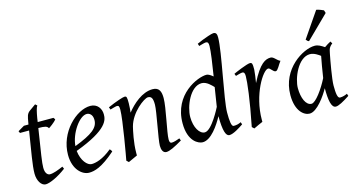

<svg xmlns="http://www.w3.org/2000/svg" viewBox="-81 -1073 2633 1425"><g transform="rotate(-15 1235.5 -361.0)"><path d="M283 -57 275 -75C238 -59 200 -44 172 -44C158 -44 136 -57 136 -103C136 -144 147 -207 177 -398H178C225 -398 245 -394 253 -376C258 -378 301 -408 315 -428L305 -442H184L188 -470C196 -516 203 -547 213 -562L199 -574L150 -539C126 -522 123 -499 116 -459L113 -442H78L29 -413L36 -398H106C81 -239 62 -142 62 -78C62 -24 89 20 123 20C155 20 221 -10 283 -57Z M595 -349C595 -288 545 -250 408 -197C415 -293 493 -406 550 -406C568 -406 595 -393 595 -349ZM591 -457C483 -457 338 -321 338 -148C338 -33 406 20 456 20C497 20 554 7 662 -88C661 -92 655 -103 647 -108C577 -50 522 -37 491 -37C458 -37 416 -84 408 -160C666 -256 673 -329 673 -371C673 -414 646 -457 591 -457Z M745 5 761 20 831 -12V-32C831 -110 851 -198 858 -227C885 -330 993 -408 1021 -408C1049 -408 1058 -389 1058 -342C1058 -290 1014 -86 1014 -37C1014 -7 1024 20 1050 20C1075 20 1116 0 1175 -35L1168 -53C1146 -45 1123 -37 1107 -37C1092 -37 1089 -49 1089 -66C1089 -119 1133 -299 1133 -372C1133 -420 1122 -457 1070 -457C989 -457 914 -389 868 -331C870 -349 873 -381 873 -402C873 -450 871 -457 854 -457C842 -457 784 -438 723 -411L730 -392C734 -393 773 -405 782 -405C796 -405 800 -398 800 -372C800 -297 749 -14 745 5Z M1287 -185C1287 -265 1345 -406 1433 -406C1472 -406 1504 -369 1520 -353C1509 -289 1505 -252 1497 -207C1494 -201 1417 -47 1363 -47C1323 -47 1287 -104 1287 -185ZM1645 -33 1639 -51C1620 -42 1605 -38 1582 -38C1564 -38 1560 -83 1560 -146C1560 -243 1640 -594 1640 -702C1640 -726 1636 -742 1613 -742C1599 -742 1544 -722 1524 -714L1482 -696L1488 -677C1493 -678 1530 -690 1540 -690C1558 -690 1562 -681 1562 -657C1562 -620 1547 -517 1533 -431C1508 -452 1493 -457 1483 -457C1418 -457 1220 -378 1220 -154C1220 -14 1297 20 1329 20C1394 20 1457 -74 1491 -137C1491 -22 1508 20 1534 20C1565 20 1614 -12 1645 -33Z M2042 -415C2017 -424 2001 -457 1977 -457C1938 -457 1892 -438 1824 -302C1829 -331 1837 -387 1837 -401V-412C1837 -443 1836 -457 1818 -457C1795 -457 1703 -418 1687 -410L1694 -392C1697 -393 1734 -404 1744 -404C1760 -404 1764 -394 1764 -371C1764 -326 1749 -194 1709 5L1725 20C1748 8 1775 -3 1795 -12V-28C1795 -221 1899 -383 1938 -383C1956 -383 1968 -349 1989 -349C2005 -349 2023 -392 2042 -415Z M2114 -185C2114 -260 2174 -406 2265 -406C2298 -406 2330 -382 2343 -372C2339 -353 2320 -247 2315 -209C2277 -133 2215 -47 2183 -47C2140 -47 2114 -110 2114 -185ZM2047 -149C2047 -24 2109 20 2151 20C2209 20 2278 -81 2307 -133C2307 -42 2317 20 2352 20C2374 20 2412 -1 2461 -33L2455 -51C2440 -44 2421 -37 2399 -37C2380 -37 2375 -74 2375 -136C2375 -184 2400 -321 2410 -371L2415 -394C2421 -421 2438 -433 2447 -440L2437 -457C2424 -450 2402 -438 2388 -427C2362 -444 2342 -457 2315 -457C2226 -457 2047 -351 2047 -149ZM2458 -671 2451 -693C2444 -696 2419 -708 2396 -712L2263 -518C2274 -506 2275 -503 2285 -501Z"/></g></svg>

Font: Temporarium
Style: Italic
Weight: 400
Italic angle: -7°
Version: Version 1.1